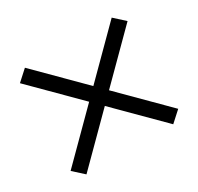

<svg xmlns="http://www.w3.org/2000/svg" viewBox="-104 -683 708 686"><g transform="rotate(-30 250.0 -340.0)"><path d="M71 -120 28 -159 209 -340 28 -521 71 -560 250 -381 429 -560 472 -521 291 -340 472 -159 429 -120 250 -299Z"/></g></svg>

Font: Iosevka Curly Light
Style: Regular
Weight: 300
Monospace: yes
Designer: Belleve Invis
Foundry: Belleve Invis
Version: Version 22.1.2; ttfautohint (v1.8.4)